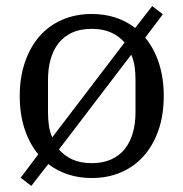

<svg xmlns="http://www.w3.org/2000/svg" viewBox="-20 -574 604 632"><path d="M48 11 106 -66Q77 -101 61 -149.5Q45 -198 45 -258Q45 -319 62 -369Q79 -419 110 -454.5Q141 -490 185 -509Q229 -528 282 -528Q365 -528 425 -482L481 -554L516 -527L458 -450Q487 -415 503 -366.5Q519 -318 519 -258Q519 -196 502 -146.5Q485 -97 454 -61.5Q423 -26 379 -7Q335 12 282 12Q199 12 139 -34L83 38ZM390 -434Q372 -455 345.5 -467Q319 -479 282 -479Q244 -479 217 -466.5Q190 -454 172.5 -431.5Q155 -409 146.5 -378.5Q138 -348 138 -312V-204Q138 -181 141 -160.5Q144 -140 152 -122ZM282 -37Q319 -37 346.5 -49.5Q374 -62 391.5 -84.5Q409 -107 417.5 -137.5Q426 -168 426 -204V-312Q426 -335 423 -355.5Q420 -376 412 -394L174 -82Q192 -61 218.5 -49Q245 -37 282 -37Z"/></svg>

Font: IBM Plex Serif
Style: Regular
Weight: 400
Designer: Mike Abbink, Paul van der Laan, Pieter van Rosmalen
Foundry: Bold Monday
Version: Version 2.6